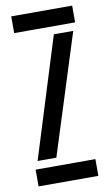

<svg xmlns="http://www.w3.org/2000/svg" viewBox="-90 -846 515 892"><g transform="rotate(-10 167.5 -400.0)"><path d="M17.5 0V-79H299.5V0ZM29.5 -721V-800H317V-721ZM33.5 -117 210 -683.5H301.5L122 -117Z"/></g></svg>

Font: Big Shoulders Stencil Text Thin Medium
Style: Regular
Weight: 500
Version: Version 2.001